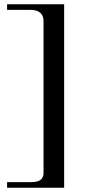

<svg xmlns="http://www.w3.org/2000/svg" viewBox="-20 -712 424 895"><path d="M279 163V-692H13V-666H121C183 -666 183 -624 183 -612V91C183 105 183 137 126 137H13V163Z"/></svg>

Font: Philokalia
Style: Regular
Weight: 400
Version: Version 001.010